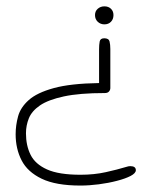

<svg xmlns="http://www.w3.org/2000/svg" viewBox="-20 -574 474 599"><path d="M305.7 -498Q293.5 -498 284.9 -506.1Q276.4 -514.2 276.4 -526.9Q276.4 -539.1 284.9 -546.6Q293.5 -554.2 305.7 -554.2Q318.4 -554.2 326.2 -546.6Q334 -539.1 334 -526.9Q334 -514.2 326.2 -506.1Q318.4 -498 305.7 -498ZM231 4.9Q154.3 4.9 110.1 -16.4Q65.9 -37.6 47.4 -73.7Q28.8 -109.9 28.8 -155.3Q28.8 -183.1 36.4 -210.9Q43.9 -238.8 69.6 -261.7Q95.2 -284.7 147.5 -299.1Q199.7 -313.5 289.1 -314.9V-420.4Q289.1 -434.6 291 -444.6Q293 -454.6 305.2 -454.6Q319.3 -454.6 321.8 -444.6Q324.2 -434.6 324.2 -421.4V-299.3Q324.2 -293.5 320.1 -288.6Q315.9 -283.7 307.1 -283.7Q228 -283.7 179.2 -273.2Q130.4 -262.7 104.7 -245.1Q79.1 -227.5 70.1 -205.1Q61 -182.6 61 -158.2Q61 -120.1 75.4 -91.1Q89.8 -62 126.7 -45.4Q163.6 -28.8 231 -28.8Q273.9 -28.8 310.1 -36.9Q346.2 -44.9 373.5 -53.2Q380.9 -55.7 386.2 -55.7Q403.8 -55.7 403.8 -43Q403.8 -33.7 387.5 -25.1Q371.1 -16.6 344.7 -9.8Q318.4 -2.9 288.3 1Q258.3 4.9 231 4.9Z"/></svg>

Font: Gruppo
Style: Regular
Weight: 400
Designer: Vernon Adams
Foundry: Vernon Adams
Version: Version 1.001; ttfautohint (v1.8.4.7-5d5b);gftools[0.9.28]